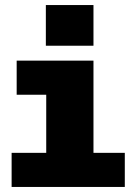

<svg xmlns="http://www.w3.org/2000/svg" viewBox="-20 -740 540 760"><path d="M161.5 -720H350V-559H161.5ZM26 0V-135H163V-365H46V-500H350V-135H474V0Z"/></svg>

Font: Trispace ExtraBold
Style: Regular
Weight: 800
Designer: Tyler Finck
Foundry: Etcetera Type Company
Version: Version 1.210; ttfautohint (v1.8.3)